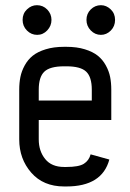

<svg xmlns="http://www.w3.org/2000/svg" viewBox="-20 -688 490 721"><path d="M119.6 -557.1Q97.2 -557.1 81.1 -573.5Q64.9 -589.8 64.9 -613.3Q64.9 -637.2 81.3 -652.8Q97.7 -668.5 118.7 -668.5Q141.6 -668.5 157.5 -652.1Q173.3 -635.7 173.3 -613.3Q173.3 -590.8 157.5 -574Q141.6 -557.1 119.6 -557.1ZM358.9 -557.1Q336.9 -557.1 320.8 -573.7Q304.7 -590.3 304.7 -613.3Q304.7 -636.7 320.8 -652.6Q336.9 -668.5 358.9 -668.5Q379.4 -668.5 395.8 -652.8Q412.1 -637.2 412.1 -613.3Q412.1 -589.4 396 -573.2Q379.9 -557.1 358.9 -557.1ZM125.5 -237.3V-164.6Q125.5 -120.6 149.7 -90.8Q173.8 -61 220.7 -61H229.5Q275.9 -61 294.9 -73Q314 -85 320.3 -108.4L390.6 -88.9Q363.3 12.2 229.5 12.2H220.7Q142.6 12.2 97.4 -39.6Q52.2 -91.3 52.2 -164.6V-351.1Q52.2 -377 56.6 -398.9Q61 -420.9 72.8 -442.4Q84.5 -463.9 103 -478.8Q121.6 -493.7 151.6 -502.9Q181.6 -512.2 220.7 -512.2H229.5Q268.6 -512.2 298.6 -502.9Q328.6 -493.7 347.2 -478.8Q365.7 -463.9 377.4 -442.4Q389.2 -420.9 393.6 -398.9Q397.9 -377 397.9 -351.1V-237.3ZM324.7 -310.5V-351.1Q324.7 -398.9 303.7 -418.9Q282.7 -439 229.5 -439H220.7Q167.5 -439 146.5 -418.9Q125.5 -398.9 125.5 -351.1V-310.5Z"/></svg>

Font: Anka/Coder Narrow
Style: Regular
Weight: 400
Width: 3
Monospace: yes
Version: Version 001.100